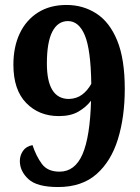

<svg xmlns="http://www.w3.org/2000/svg" viewBox="-20 -744 565 774"><path d="M214 10Q129 10 94.5 -22Q60 -54 60 -95Q60 -117 72.5 -135.5Q85 -154 111 -159Q126 -114 149 -83Q172 -52 220 -52Q282 -52 312.5 -122Q343 -192 347 -338Q327 -312 296 -294Q265 -276 217 -276Q137 -276 85.5 -329Q34 -382 34 -483Q34 -555 59.5 -609Q85 -663 133 -693.5Q181 -724 248 -724Q315 -724 368.5 -689.5Q422 -655 452.5 -580.5Q483 -506 483 -386Q483 -273 455.5 -183.5Q428 -94 369 -42Q310 10 214 10ZM257 -345Q289 -346 311 -362.5Q333 -379 348 -406Q346 -544 322 -601.5Q298 -659 254 -659Q213 -659 191 -616.5Q169 -574 169 -488Q169 -346 257 -345Z"/></svg>

Font: Noto Serif Lao SemiCondensed
Style: Bold
Weight: 700
Width: 4
Designer: Monotype Design Team
Foundry: Monotype Imaging Inc.
Version: Version 2.003; ttfautohint (v1.8.4.7-5d5b)